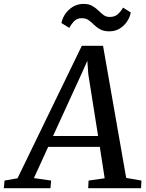

<svg xmlns="http://www.w3.org/2000/svg" viewBox="-86 -988 766 1008"><path d="M-66 0 -62 -40 6 -52 343.5 -747.5H455L576.5 -54L656.5 -40L654.5 0H377L379 -40L463.5 -52L438 -217H167L92 -53L182.5 -40L179 0ZM345 -607 192.5 -274H429L377.5 -599L372.5 -669ZM236.5 -867Q245 -909 277.5 -938.2Q310 -967.5 353 -967.5Q380 -967.5 398 -957.2Q416 -947 429.8 -933.5Q443.5 -920 457.2 -909.5Q471 -899 490 -899Q517 -899 533.2 -914Q549.5 -929 560 -948L600.5 -922.5Q596.5 -899 581.8 -876.2Q567 -853.5 543.2 -838.5Q519.5 -823.5 488 -823.5Q459 -823.5 440.2 -833.8Q421.5 -844 407.8 -857.8Q394 -871.5 379.5 -882Q365 -892.5 344 -892.5Q319.5 -892.5 304.8 -878.2Q290 -864 278 -841.5Z"/></svg>

Font: Merriweather
Style: Italic
Weight: 400
Italic angle: -7.8°
Designer: Eben Sorkin
Foundry: Eben Sorkin
Version: Version 2.100